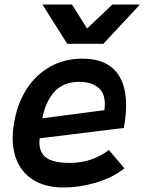

<svg xmlns="http://www.w3.org/2000/svg" viewBox="-20 -818 640 848"><path d="M36 -209Q36 -241 43 -280.5Q58.5 -365.5 100 -428.2Q141.5 -491 204.2 -525Q267 -559 344 -559Q440.5 -559 488.8 -506Q537 -453 537 -352.5Q537 -308.5 527 -253L155 -207Q154 -195 154 -189.5Q154 -142 186 -120.2Q218 -98.5 289.5 -98.5Q385.5 -98.5 461 -155.5L529.5 -74.5Q478.5 -33.5 405.2 -11.8Q332 10 258 10Q191.5 10 141.5 -15.2Q91.5 -40.5 63.8 -89.8Q36 -139 36 -209ZM443 -358Q443 -409 412 -432.8Q381 -456.5 329.5 -456.5Q262 -456.5 222 -414.5Q182 -372.5 167 -295.5L441 -331.5Q443 -344 443 -358ZM167.5 -798H298L364.5 -692L476.5 -798H598L436.5 -624.5H277Z"/></svg>

Font: JuliaMono BoldItalic
Style: Regular
Weight: 700
Italic angle: -9°
Monospace: yes
Designer: cormullion
Foundry: corm
Version: Version 0.049; ttfautohint (v1.8.4)